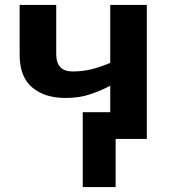

<svg xmlns="http://www.w3.org/2000/svg" viewBox="-20 -566 696 782"><path d="M60 -546H209V-346Q209 -275 275 -275Q318 -275 355 -284.5Q392 -294 429 -310V-546H578V0H451V196H317V-109H429V-217Q394 -198 349 -182.5Q304 -167 247 -167Q162 -167 111 -210Q60 -253 60 -343Z"/></svg>

Font: BC Sans
Style: Bold
Weight: 700
Designer: Monotype Design Team
Province of B.C.
Foundry: Monotype Imaging Inc.
Version: Version 2.000;GOOG;noto-source:20170915:90ef993387c0